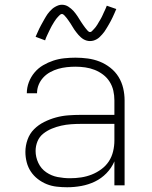

<svg xmlns="http://www.w3.org/2000/svg" viewBox="-20 -781 640 809"><path d="M263 8Q241 8 219 5.5Q197 3 177 -5Q157 -13 139.5 -26.5Q122 -40 110 -58Q98 -76 92.5 -97.5Q87 -119 87 -141Q87 -167 96 -192.5Q105 -218 123.5 -236.5Q142 -255 166 -267Q190 -279 215.5 -286Q241 -293 267.5 -295Q294 -297 320 -297H462V-358Q462 -379 457.5 -399Q453 -419 442 -436.5Q431 -454 414.5 -466.5Q398 -479 379 -486.5Q360 -494 339.5 -497Q319 -500 298 -500Q280 -500 261.5 -498Q243 -496 225.5 -491Q208 -486 191.5 -477Q175 -468 162.5 -454.5Q150 -441 143 -424Q136 -407 136 -388H93Q93 -412 101.5 -434.5Q110 -457 125.5 -475.5Q141 -494 161.5 -506Q182 -518 204.5 -525.5Q227 -533 251 -535.5Q275 -538 298 -538Q324 -538 350 -534.5Q376 -531 400 -521.5Q424 -512 445 -495.5Q466 -479 479.5 -457Q493 -435 499 -409.5Q505 -384 505 -358V0H462V-101Q450 -73 428.5 -51Q407 -29 380 -16Q353 -3 323 2.5Q293 8 263 8ZM275 -30Q299 -30 322 -33.5Q345 -37 366.5 -45.5Q388 -54 407 -68Q426 -82 438.5 -101Q451 -120 456.5 -143Q462 -166 462 -189V-259H320Q300 -259 279 -257.5Q258 -256 238 -251.5Q218 -247 198.5 -239Q179 -231 162.5 -218Q146 -205 138 -185.5Q130 -166 130 -145Q130 -119 141.5 -94.5Q153 -70 175 -55Q197 -40 223 -35Q249 -30 275 -30ZM359 -608Q352 -608 345 -610Q338 -612 332 -615.5Q326 -619 320.5 -624Q315 -629 310.5 -634Q306 -639 301.5 -645Q297 -651 293 -656.5Q289 -662 285.5 -668.5Q282 -675 277.5 -681.5Q273 -688 269 -694Q265 -700 261 -705Q257 -710 251.5 -716Q246 -722 241 -722Q237 -722 234 -719.5Q231 -717 228.5 -714.5Q226 -712 222 -707.5Q218 -703 216.5 -701Q215 -699 213.5 -696.5Q212 -694 210 -691.5Q208 -689 206.5 -686Q205 -683 203 -680Q201 -677 199 -673.5Q197 -670 195 -666Q193 -662 191 -658Q189 -654 187 -650Q185 -646 183 -641.5Q181 -637 178.5 -632Q176 -627 174 -622Q172 -617 170 -611L130 -626Q134 -635 138 -644Q142 -653 145.5 -660.5Q149 -668 153 -675Q157 -682 160.5 -688.5Q164 -695 167.5 -701Q171 -707 174 -712Q177 -717 180.5 -722Q184 -727 189.5 -733Q195 -739 200 -743.5Q205 -748 212 -752Q219 -756 226 -758.5Q233 -761 241 -761Q248 -761 255 -759Q262 -757 268 -753Q274 -749 279.5 -744.5Q285 -740 289.5 -735Q294 -730 298.5 -724Q303 -718 307 -712Q311 -706 314.5 -700Q318 -694 322.5 -687.5Q327 -681 331 -675Q335 -669 339 -664Q343 -659 348.5 -652.5Q354 -646 359 -646Q363 -646 366 -648.5Q369 -651 371.5 -654Q374 -657 378 -661Q382 -665 383.5 -667.5Q385 -670 386.5 -672Q388 -674 390 -677Q392 -680 393.5 -683Q395 -686 397 -689Q399 -692 401 -695.5Q403 -699 405 -702.5Q407 -706 409 -710Q411 -714 413 -718.5Q415 -723 417 -727.5Q419 -732 421.5 -737Q424 -742 426 -747Q428 -752 430 -757L470 -743Q466 -733 462 -724.5Q458 -716 454.5 -708Q451 -700 447 -693Q443 -686 439.5 -679.5Q436 -673 432.5 -667.5Q429 -662 426 -657Q423 -652 419.5 -647Q416 -642 410.5 -636Q405 -630 400 -625Q395 -620 388 -616Q381 -612 374 -610Q367 -608 359 -608Z"/></svg>

Font: Iosevka Curly XLtEx
Style: Regular
Weight: 200
Width: 7
Monospace: yes
Designer: Belleve Invis
Foundry: Belleve Invis
Version: Version 11.1.0; ttfautohint (v1.8.3)